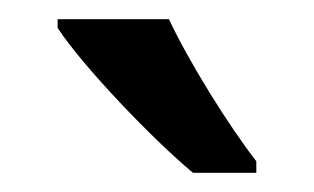

<svg xmlns="http://www.w3.org/2000/svg" viewBox="-20 -786 327 200"><path d="M156 -766H40V-757C66 -717 140 -640 181 -606H247V-618C219 -654 177 -721 156 -766Z"/></svg>

Font: Noto Sans Thai Looped Condensed Medium
Style: Regular
Weight: 500
Width: 3
Designer: Sasikarn Vongin, Ben Mitchell
Foundry: The Fontpad Ltd
Version: Version 1.001